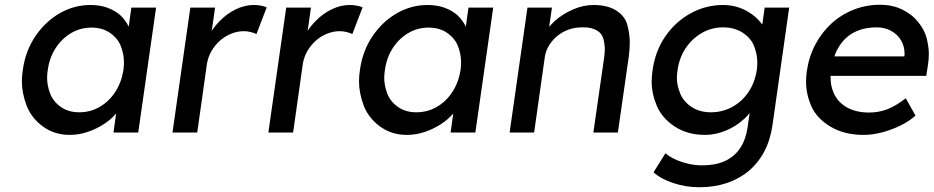

<svg xmlns="http://www.w3.org/2000/svg" viewBox="-20 -557 3924 807"><path d="M273 10Q208 10 159.5 -26Q111 -62 91.5 -114Q72 -166 72 -215Q72 -239 76 -264Q87 -343 128.5 -404.5Q170 -466 230.5 -501Q291 -536 360 -536Q401 -536 433 -524Q465 -512 488 -491Q508 -471 521 -445L532 -525H636L561 0H457L468 -80Q468 -80 468 -80Q446 -54 414.5 -34Q383 -14 347 -2Q311 10 273 10ZM313 -85Q360 -85 399.5 -108Q439 -131 465 -171.5Q491 -212 499 -264Q501 -280 501 -295Q501 -328 488.5 -361.5Q476 -395 443.5 -418Q411 -441 364 -441Q318 -441 279 -418Q240 -395 214 -355Q188 -315 181 -264Q178 -246 178 -229Q178 -198 190.5 -164.5Q203 -131 235 -108Q267 -85 313 -85Z M705 0 780 -525H884L870 -427Q884 -449 904 -469Q934 -500 971.5 -518Q1009 -536 1046 -536Q1063 -536 1078 -533Q1093 -530 1101 -526L1058 -414Q1047 -419 1033 -422.5Q1019 -426 1005 -426Q978 -426 952 -415.5Q926 -405 905 -386.5Q884 -368 869.5 -343.5Q855 -319 850 -290L809 0Z M1108 0 1183 -525H1287L1273 -427Q1287 -449 1307 -469Q1337 -500 1374.5 -518Q1412 -536 1449 -536Q1466 -536 1481 -533Q1496 -530 1504 -526L1461 -414Q1450 -419 1436 -422.5Q1422 -426 1408 -426Q1381 -426 1355 -415.5Q1329 -405 1308 -386.5Q1287 -368 1272.5 -343.5Q1258 -319 1253 -290L1212 0Z M1690 10Q1625 10 1576.5 -26Q1528 -62 1508.5 -114Q1489 -166 1489 -215Q1489 -239 1493 -264Q1504 -343 1545.5 -404.5Q1587 -466 1647.5 -501Q1708 -536 1777 -536Q1818 -536 1850 -524Q1882 -512 1905 -491Q1925 -471 1938 -445L1949 -525H2053L1978 0H1874L1885 -80Q1885 -80 1885 -80Q1863 -54 1831.5 -34Q1800 -14 1764 -2Q1728 10 1690 10ZM1730 -85Q1777 -85 1816.5 -108Q1856 -131 1882 -171.5Q1908 -212 1916 -264Q1918 -280 1918 -295Q1918 -328 1905.5 -361.5Q1893 -395 1860.5 -418Q1828 -441 1781 -441Q1735 -441 1696 -418Q1657 -395 1631 -355Q1605 -315 1598 -264Q1595 -246 1595 -229Q1595 -198 1607.5 -164.5Q1620 -131 1652 -108Q1684 -85 1730 -85Z M2122 0 2197 -525H2300L2288 -444Q2299 -457 2313 -470Q2346 -499 2389 -517.5Q2432 -536 2474 -536Q2534 -536 2570.5 -512.5Q2607 -489 2617 -451.5Q2627 -414 2627 -379Q2627 -352 2623 -320L2577 0H2474L2519 -313Q2522 -333 2522 -350Q2522 -371 2516 -394Q2510 -417 2488 -429.5Q2466 -442 2435 -442Q2431 -442 2426 -442Q2396 -442 2369.5 -432.5Q2343 -423 2322.5 -406Q2302 -389 2288 -366.5Q2274 -344 2270 -318L2225 0Z M2919 230Q2863 230 2810 212.5Q2757 195 2727 167L2777 87Q2794 102 2819.5 113.5Q2845 125 2874 131.5Q2903 138 2932 138Q2987 138 3026.5 120Q3066 102 3090 67Q3114 32 3122 -20L3131 -83Q3121 -68 3105 -55Q3074 -26 3030.5 -8Q2987 10 2944 10Q2869 10 2815.5 -25.5Q2762 -61 2740.5 -112.5Q2719 -164 2719 -214Q2719 -238 2723 -263Q2734 -342 2776 -403.5Q2818 -465 2882 -500.5Q2946 -536 3019 -536Q3049 -536 3075.5 -528.5Q3102 -521 3124.5 -507.5Q3147 -494 3163 -478Q3175 -466 3184 -454L3194 -525H3297L3227 -32Q3218 31 3192.5 79.5Q3167 128 3127 161.5Q3087 195 3034.5 212.5Q2982 230 2919 230ZM2968 -85Q3017 -85 3058.5 -108Q3100 -131 3126.5 -171Q3153 -211 3161 -263Q3163 -279 3163 -294Q3163 -328 3150 -362Q3137 -396 3102.5 -419Q3068 -442 3019 -442Q2971 -442 2930 -418.5Q2889 -395 2862 -354.5Q2835 -314 2828 -263Q2825 -246 2825 -230Q2825 -199 2838.5 -165Q2852 -131 2886 -108Q2920 -85 2968 -85Z M3610 10Q3529 10 3471 -24.5Q3413 -59 3390.5 -110Q3368 -161 3368 -213Q3368 -234 3371 -257Q3380 -319 3407 -370Q3434 -421 3475 -458.5Q3516 -496 3568.5 -516.5Q3621 -537 3679 -537Q3730 -537 3771 -517.5Q3812 -498 3839.5 -464Q3867 -430 3875.5 -394Q3884 -358 3884 -330Q3884 -307 3880 -282L3873 -238H3471Q3471 -235 3471 -232Q3471 -197 3483 -169Q3500 -128 3539 -106Q3578 -84 3633 -84Q3672 -84 3707.5 -97Q3743 -110 3787 -144L3828 -71Q3801 -47 3764 -29Q3727 -11 3687 -0.5Q3647 10 3610 10ZM3781 -320 3782 -327Q3782 -329 3782 -331Q3782 -362 3767.5 -387Q3753 -412 3726 -427Q3699 -442 3665 -442Q3611 -442 3571 -421.5Q3531 -401 3507 -362Q3495 -343 3487 -320Z"/></svg>

Font: Lexend
Style: Italic
Weight: 400
Italic angle: -8.13011°
Designer: Bonnie Shaver-Troup, Thomas Jockin
Foundry: Lexend
Version: Version 1.007